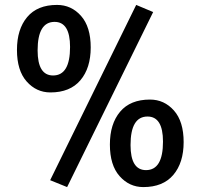

<svg xmlns="http://www.w3.org/2000/svg" viewBox="-20 -749 816 781"><path d="M253 12 184 -16 534 -729 603 -700ZM185 -373Q128 -373 88.5 -417.5Q49 -462 49 -546Q49 -630 90.5 -679.5Q132 -729 212 -729Q270 -729 309.5 -684.5Q349 -640 349 -556Q349 -472 307 -422.5Q265 -373 185 -373ZM196 -442Q265 -442 265 -558Q265 -660 202 -660Q133 -660 133 -544Q133 -442 196 -442ZM563 12Q506 12 466.5 -32.5Q427 -77 427 -161Q427 -245 468.5 -294.5Q510 -344 590 -344Q648 -344 687.5 -299.5Q727 -255 727 -171Q727 -87 685 -37.5Q643 12 563 12ZM574 -57Q643 -57 643 -173Q643 -275 580 -275Q511 -275 511 -159Q511 -57 574 -57Z"/></svg>

Font: Convergence
Style: Regular
Weight: 400
Designer: Nicolas Silva and John Vargas
Foundry: Nicolas Silva and Jonh Vargas
Version: Version 1.002